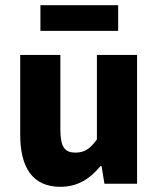

<svg xmlns="http://www.w3.org/2000/svg" viewBox="-20 -709 612 741"><path d="M213 12C280 12 327 -19 368 -68H372L383 0H509V-497H354V-171C327 -134 306 -120 271 -120C231 -120 213 -140 213 -209V-497H58V-189C58 -65 104 12 213 12ZM136 -590H436V-689H136Z"/></svg>

Font: Source Sans Pro
Style: Bold
Weight: 700
Designer: Paul D. Hunt
Foundry: Adobe Systems Incorporated
Version: Version 3.006;hotconv 1.0.111;makeotfexe 2.5.65597